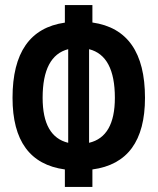

<svg xmlns="http://www.w3.org/2000/svg" viewBox="-20 -733 626 763"><path d="M237.8 9.8V-59.6Q29.8 -87.9 29.8 -344.2Q29.8 -613.3 237.8 -643.1V-712.9H347.2V-643.6Q556.2 -613.8 556.2 -344.2Q556.2 -87.4 347.2 -59.6V9.8ZM334 -537.6V-165.5Q436.5 -189.5 436.5 -344.2Q436.5 -511.7 334 -537.6ZM251 -165.5V-537.6Q149.4 -511.2 149.4 -344.2Q149.4 -189.9 251 -165.5Z"/></svg>

Font: Cascadia Mono PL SemiBold
Style: Regular
Weight: 600
Monospace: yes
Designer: Aaron Bell
Foundry: Saja Typeworks
Version: Version 2404.023; ttfautohint (v1.8.4)